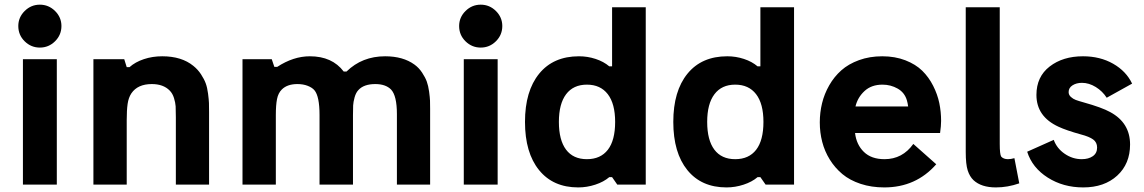

<svg xmlns="http://www.w3.org/2000/svg" viewBox="-20 -798 4947 830"><path d="M59.1 -685.5Q59.1 -723.1 86.7 -750.5Q114.3 -777.8 152.3 -777.8Q190.4 -777.8 218 -750.5Q245.6 -723.1 245.6 -685.5Q245.6 -647 218 -619.6Q190.4 -592.3 152.3 -592.3Q114.3 -592.3 86.7 -619.4Q59.1 -646.5 59.1 -685.5ZM79.1 0V-542H225.6V0Z M383.8 0V-542H517.1L527.8 -507.8H540Q564.5 -529.8 601.6 -542.2Q638.7 -554.7 681.2 -554.7Q765.1 -554.7 815.9 -513.2Q835.4 -497.6 849.1 -476.6Q862.8 -455.6 869.4 -437.5Q876 -419.4 879.4 -393.3Q882.8 -367.2 883.3 -352.8Q883.8 -338.4 883.8 -313.5V0H740.2V-291Q740.2 -322.8 739.3 -338.4Q738.3 -354 732.2 -374Q726.1 -394 713.4 -406.7Q686 -434.6 636.2 -434.6Q575.2 -434.6 547.9 -394.5Q535.6 -376 531.7 -348.9Q527.8 -321.8 527.8 -278.8V0Z M1028.3 0V-542H1154.8L1166 -508.8H1178.2Q1248.5 -554.7 1319.3 -554.7Q1416 -554.7 1465.8 -488.8H1478Q1545.4 -554.7 1645 -554.7Q1722.2 -554.7 1771.5 -519Q1791 -504.9 1804.7 -484.1Q1818.4 -463.4 1825 -445.3Q1831.5 -427.2 1835 -401.9Q1838.4 -376.5 1838.9 -363Q1839.4 -349.6 1839.4 -328.1V0H1695.8V-304.7Q1695.8 -384.3 1670.4 -411.1Q1647 -434.6 1602.5 -434.6Q1552.7 -434.6 1529.3 -408.7Q1518.6 -397.5 1512.9 -377.2Q1507.3 -356.9 1506.6 -342.3Q1505.9 -327.6 1505.9 -300.8V0H1361.3V-300.8Q1361.3 -381.3 1339.4 -407.7Q1329.6 -419.4 1310.1 -427Q1290.5 -434.6 1265.6 -434.6Q1221.7 -434.6 1198.2 -411.1Q1182.6 -395.5 1177.5 -369.6Q1172.4 -343.8 1172.4 -300.8V0Z M1964.8 -685.5Q1964.8 -723.1 1992.4 -750.5Q2020 -777.8 2058.1 -777.8Q2096.2 -777.8 2123.8 -750.5Q2151.4 -723.1 2151.4 -685.5Q2151.4 -647 2123.8 -619.6Q2096.2 -592.3 2058.1 -592.3Q2020 -592.3 1992.4 -619.4Q1964.8 -646.5 1964.8 -685.5ZM1984.9 0V-542H2131.3V0Z M2479.5 12.2Q2371.1 12.2 2310.3 -62.7Q2249.5 -137.7 2249.5 -271Q2249.5 -404.3 2310.8 -479.5Q2372.1 -554.7 2482.9 -554.7Q2520 -554.7 2554.9 -543.2Q2589.8 -531.7 2613.8 -511.2H2626V-766.6H2771.5V0H2648.4L2626 -32.2H2613.8Q2589.8 -11.7 2553.5 0.2Q2517.1 12.2 2479.5 12.2ZM2639.2 -271Q2639.2 -349.6 2607.4 -390.9Q2575.7 -432.1 2517.1 -432.1Q2458.5 -432.1 2427.2 -390.6Q2396 -349.1 2396 -271Q2396 -192.4 2427 -151.1Q2458 -109.9 2517.1 -109.9Q2576.2 -109.9 2607.7 -150.6Q2639.2 -191.4 2639.2 -271Z M3120.6 12.2Q3012.2 12.2 2951.4 -62.7Q2890.6 -137.7 2890.6 -271Q2890.6 -404.3 2951.9 -479.5Q3013.2 -554.7 3124 -554.7Q3161.1 -554.7 3196 -543.2Q3231 -531.7 3254.9 -511.2H3267.1V-766.6H3412.6V0H3289.6L3267.1 -32.2H3254.9Q3231 -11.7 3194.6 0.2Q3158.2 12.2 3120.6 12.2ZM3280.3 -271Q3280.3 -349.6 3248.5 -390.9Q3216.8 -432.1 3158.2 -432.1Q3099.6 -432.1 3068.4 -390.6Q3037.1 -349.1 3037.1 -271Q3037.1 -192.4 3068.1 -151.1Q3099.1 -109.9 3158.2 -109.9Q3217.3 -109.9 3248.8 -150.6Q3280.3 -191.4 3280.3 -271Z M4048.3 -275.4Q4048.3 -253.9 4043.9 -223.1H3676.3Q3682.1 -172.9 3714.4 -141.4Q3746.6 -109.9 3803.7 -109.9Q3881.3 -109.9 3928.2 -175.8L4027.3 -87.9Q3939.5 12.2 3802.7 12.2Q3747.1 12.2 3700.4 -3.2Q3653.8 -18.6 3621.6 -45.4Q3589.4 -72.3 3567.1 -108.2Q3544.9 -144 3534.4 -184.6Q3523.9 -225.1 3523.9 -269Q3523.9 -311.5 3533.7 -351.8Q3543.5 -392.1 3564.7 -429.2Q3585.9 -466.3 3616.9 -493.9Q3647.9 -521.5 3693.6 -538.1Q3739.3 -554.7 3793.9 -554.7Q3849.1 -554.7 3893.8 -537.4Q3938.5 -520 3966.8 -492.2Q3995.1 -464.4 4013.9 -427.2Q4032.7 -390.1 4040.5 -352.5Q4048.3 -314.9 4048.3 -275.4ZM3794.9 -432.1Q3747.1 -432.1 3717.3 -404.5Q3687.5 -377 3678.2 -337.9H3905.8Q3903.8 -353 3900.4 -364.3Q3890.6 -397.9 3860.6 -415Q3830.6 -432.1 3794.9 -432.1Z M4285.2 12.2Q4222.2 12.2 4188.5 -19Q4171.9 -34.7 4163.3 -61.3Q4154.8 -87.9 4154.8 -141.1V-766.6H4301.8V-175.8Q4301.8 -130.9 4308.1 -121.1Q4317.9 -109.9 4337.4 -109.9Q4350.1 -109.9 4365.2 -114.3L4386.2 -5.4Q4335.9 12.2 4285.2 12.2Z M4662.6 12.2Q4576.2 12.2 4509.3 -30.3Q4442.4 -72.8 4420.4 -142.1L4535.2 -193.4Q4548.8 -156.2 4582.8 -133.1Q4616.7 -109.9 4656.2 -109.9Q4685.5 -109.9 4704.1 -122.8Q4722.7 -135.7 4722.7 -160.2Q4722.7 -182.6 4705.6 -195.1Q4688.5 -207.5 4652.8 -216.8Q4589.4 -234.4 4556.2 -250Q4460.4 -293.9 4460.4 -387.7Q4460.4 -466.3 4517.6 -510.5Q4574.7 -554.7 4661.6 -554.7Q4735.4 -554.7 4792 -522.5Q4848.6 -490.2 4874 -436.5L4764.2 -375.5Q4746.1 -403.8 4716.8 -421.9Q4687.5 -439.9 4657.2 -439.9Q4633.3 -439.9 4616.5 -429.2Q4599.6 -418.5 4599.6 -399.9Q4599.6 -387.7 4609.4 -378.9Q4619.1 -370.1 4630.4 -366Q4641.6 -361.8 4664.1 -355.5Q4743.2 -333.5 4779.3 -313.5Q4865.2 -267.1 4865.2 -173.3Q4865.2 -89.8 4809.6 -38.8Q4753.9 12.2 4662.6 12.2Z"/></svg>

Font: Acari Sans Neue Black
Style: Regular
Weight: 900
Designer: Alfredo Marco Pradil
Foundry: Alfredo Marco Pradil
Version: Version 1.045;June 16, 2019;FontCreator 11.5.0.2425 64-bit; 